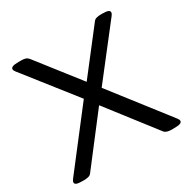

<svg xmlns="http://www.w3.org/2000/svg" viewBox="-158 -850 988 1000"><g transform="rotate(-30 335.5 -350.0)"><path d="M60 2Q35 2 24.5 -2Q14 -6 14 -15Q14 -23 22 -33L279 -366L42 -667Q34 -677 34 -685Q34 -693 44.5 -697.5Q55 -702 80 -702H96Q111 -702 121 -699Q131 -696 139 -687L336 -435L532 -688Q538 -696 550 -699Q562 -702 575 -702H582Q607 -702 617.5 -698Q628 -694 628 -685Q628 -677 620 -667L388 -369L649 -33Q657 -23 657 -15Q657 -7 647 -2.5Q637 2 611 2H594Q562 2 551 -13L331 -297L112 -12Q106 -4 94.5 -1Q83 2 69 2Z"/></g></svg>

Font: Asap Semi Expanded
Style: Regular
Weight: 400
Width: 6
Designer: Pablo Cosgaya
Foundry: Omnibus-Type
Version: Version 3.001; ttfautohint (v1.8.4.7-5d5b)